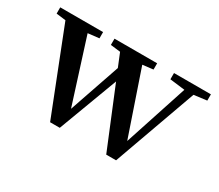

<svg xmlns="http://www.w3.org/2000/svg" viewBox="-89 -632 949 832"><g transform="rotate(30 385.5 -215.5)"><path d="M219.2 11.2 55.7 -404.8 8.3 -410.6V-441.9H222.7V-410.6L167 -404.3L268.6 -84.5L356 -338.9L329.1 -404.8L279.8 -410.6V-441.9H493.2V-410.6L440.4 -404.3L549.3 -85.4L652.8 -401.4L577.6 -410.6V-441.9H762.2V-410.6L697.8 -402.3L549.3 11.2H500L378.4 -284.7L267.6 11.2Z"/></g></svg>

Font: Elstob 10pt Medium
Style: Regular
Weight: 500
Designer: Peter S. Baker
Version: Version 1.015